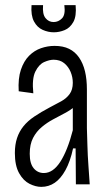

<svg xmlns="http://www.w3.org/2000/svg" viewBox="-20 -719 423 749"><path d="M141 10Q119 10 95 -2Q71 -14 54.5 -43.5Q38 -73 38 -122Q38 -155 46.5 -180.5Q55 -206 71.5 -226.5Q88 -247 114 -264.5Q140 -282 174 -300Q199 -313 219 -324Q239 -335 251.5 -352Q264 -369 264 -396Q264 -418 255.5 -438.5Q247 -459 230.5 -472.5Q214 -486 189 -486Q173 -486 152.5 -477Q132 -468 118 -440Q104 -412 110 -355L53 -363Q50 -413 61.5 -447Q73 -481 93.5 -501.5Q114 -522 140 -531Q166 -540 193 -540Q226 -540 249.5 -528.5Q273 -517 288.5 -494.5Q304 -472 311.5 -441Q319 -410 319 -370V-219Q320 -191 321 -152Q322 -113 325 -72.5Q328 -32 330 0H276Q276 -33 275.5 -70Q275 -107 275 -140H265Q254 -89 235.5 -55.5Q217 -22 193.5 -6Q170 10 141 10ZM151 -44Q169 -44 185 -55Q201 -66 215 -87.5Q229 -109 241.5 -140.5Q254 -172 264 -211V-316L293 -338Q288 -318 272 -304Q256 -290 233.5 -278Q211 -266 187.5 -253.5Q164 -241 143 -223.5Q122 -206 109 -181Q96 -156 96 -119Q96 -81 111.5 -62.5Q127 -44 151 -44ZM103 -699H148Q145 -664 157.5 -648.5Q170 -633 189 -633Q208 -633 222 -647.5Q236 -662 231 -699H275Q279 -656 266 -633Q253 -610 232 -601.5Q211 -593 190 -593Q168 -593 146.5 -602.5Q125 -612 112.5 -635.5Q100 -659 103 -699Z"/></svg>

Font: Bricolage Grotesque Condensed ExtraLight
Style: Regular
Weight: 250
Width: 3
Designer: Mathieu Triay
Foundry: Atelier Triay
Version: Version 1.000;gftools[0.9.30]